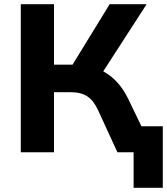

<svg xmlns="http://www.w3.org/2000/svg" viewBox="-20 -725 797 914"><path d="M616 169V0H559V-124H755V169ZM79 0V-705H237V-417H339L313 -397L502 -705H678L459 -366L393 -411Q438 -404 474 -384Q510 -364 539 -332Q568 -300 590 -255L713 0H539L447 -200Q426 -246 396 -266Q366 -286 318 -286H237V0Z"/></svg>

Font: Nunito Sans 10pt ExtraBold
Style: Regular
Weight: 800
Designer: Vernon Adams
Foundry: Vernon Adams
Version: Version 3.101;gftools[0.9.27]